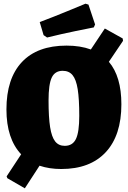

<svg xmlns="http://www.w3.org/2000/svg" viewBox="-20 -907 695 1044"><path d="M572 -571Q640 -491 640 -340Q640 -171 555 -79.5Q470 12 313 12Q248 12 195 -6L115 117L20 62L16 52L95 -68Q15 -153 15 -312Q15 -480 99 -569.5Q183 -659 342 -659Q417 -659 474 -638L550 -752L647 -698L649 -685ZM411 -277Q411 -369 402.5 -422Q394 -475 374.5 -498.5Q355 -522 321 -522Q279 -522 261.5 -485.5Q244 -449 244 -361Q244 -269 252.5 -215.5Q261 -162 280 -138Q299 -114 332 -114Q375 -114 393 -151.5Q411 -189 411 -277ZM217 -716 196 -787Q273 -816 348 -847Q423 -878 445 -887L461 -882L497 -774L490 -758Q468 -754 390.5 -738Q313 -722 236 -703Z"/></svg>

Font: Alegreya SC Black
Style: Regular
Weight: 900
Designer: Juan Pablo del Peral
Foundry: Huerta Tipografica
Version: Version 2.007; ttfautohint (v1.6)